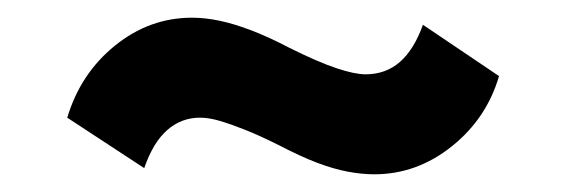

<svg xmlns="http://www.w3.org/2000/svg" viewBox="-20 -396 640 217"><path d="M403 -199Q389 -199 373 -202Q357 -205 338.5 -212Q320 -219 295 -232Q273 -243 256.5 -249.5Q240 -256 228 -259.5Q216 -263 206 -263Q185 -263 169 -249Q153 -235 143 -206L56 -263Q71 -313 110 -344.5Q149 -376 197 -376Q212 -376 228.5 -372.5Q245 -369 264.5 -361.5Q284 -354 307 -342Q339 -326 360 -319Q381 -312 393 -312Q416 -312 432 -326Q448 -340 458 -368L544 -310Q530 -262 490.5 -230.5Q451 -199 403 -199Z"/></svg>

Font: Nunito Sans 12pt ExtraLight Black
Style: Regular
Weight: 900
Version: Version 3.101;gftools[0.9.27]